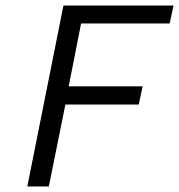

<svg xmlns="http://www.w3.org/2000/svg" viewBox="-20 -676 649 696"><path d="M79 0 210 -656H609L595 -591H274L229 -363H497L483 -297H217L157 0Z"/></svg>

Font: TypoPRO Source Code Pro
Style: Italic
Weight: 400
Italic angle: -11°
Monospace: yes
Designer: Paul D. Hunt, Teo Tuominen
Foundry: Adobe Systems Incorporated
Version: Version 1.030;PS 1.0;hotconv 1.0.84;makeotf.lib2.5.63406